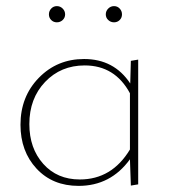

<svg xmlns="http://www.w3.org/2000/svg" viewBox="-20 -605 562 628"><path d="M185 -539.5Q177 -532 166 -532Q155 -532 147.5 -539.5Q140 -547 140 -558Q140 -569 147.5 -577Q155 -585 166 -585Q177 -585 185 -577Q193 -569 193 -558Q193 -547 185 -539.5ZM371.5 -539.5Q364 -532 353 -532Q342 -532 334 -539.5Q326 -547 326 -558Q326 -569 334 -577Q342 -585 353 -585Q364 -585 371.5 -577Q379 -569 379 -558Q379 -547 371.5 -539.5ZM408 -406 432 -410V-2L408 2L405 -84Q342 3 237 3Q152 3 99.5 -53.5Q47 -110 47 -197Q47 -289 107 -350.5Q167 -412 255 -412Q353 -412 406 -332ZM241 -18Q346 -18 405 -116V-300Q356 -391 257 -391Q179 -391 127.5 -337Q76 -283 76 -199Q76 -120 121.5 -69Q167 -18 241 -18Z"/></svg>

Font: EauTestInfant Extralight
Style: Regular
Weight: 250
Designer: Christian Thalmann (Catharsis Fonts)
Version: Version 0.001;PS 000.001;hotconv 1.0.88;makeotf.lib2.5.64775